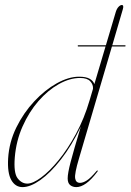

<svg xmlns="http://www.w3.org/2000/svg" viewBox="-20 -739 521 766"><path d="M290 -556Q290 -558.5 292.5 -558.5H402.5L442 -691.5Q446 -704.5 453 -711.8Q460 -719 466 -719Q475 -719 470 -702L428 -558.5H478.5Q481 -558.5 481 -556Q481 -553.5 478.5 -553.5H426.5L295 -106.5Q277 -46 279.8 -27.8Q282.5 -9.5 299.5 -9.5Q311 -9.5 326.2 -19Q341.5 -28.5 365 -56.5Q367.5 -60 369.5 -58.5Q371 -57 368.5 -54Q344.5 -22 323.5 -7.2Q302.5 7.5 284.5 7.5Q270 7.5 260 -0.5Q250 -8.5 250 -27.5Q250 -47.5 261.8 -92.8Q273.5 -138 302.5 -234Q265.5 -157 223.2 -103Q181 -49 141 -20.8Q101 7.5 70 7.5Q41 7.5 25 -20.8Q9 -49 12.5 -107.5Q16.5 -172 45.2 -230.5Q74 -289 116.8 -334.8Q159.5 -380.5 206.8 -406.8Q254 -433 295.5 -433Q323 -433 337.5 -424.8Q352 -416.5 356.5 -403.5L401 -553.5H292.5Q290 -553.5 290 -556ZM39 -111Q34 -49 50.2 -27.8Q66.5 -6.5 89 -6.5Q111 -6.5 144 -30.8Q177 -55 213.5 -99.5Q250 -144 283 -204.8Q316 -265.5 337.5 -339L351 -384.5Q352.5 -401 340.2 -414.5Q328 -428 299.5 -428Q258.5 -428 214.8 -403.5Q171 -379 133.2 -335.5Q95.5 -292 70 -234.5Q44.5 -177 39 -111Z"/></svg>

Font: Fraunces 144pt S000 Thin
Style: Italic
Weight: 100
Italic angle: -16°
Version: Version 1.000; ttfautohint (v1.8.3)